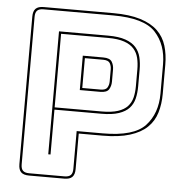

<svg xmlns="http://www.w3.org/2000/svg" viewBox="-53 -780 787 840"><g transform="rotate(5 341.0 -360.0)"><path d="M105 10Q81 10 70 -1Q59 -12 59 -36V-684Q59 -708 70 -719Q81 -730 105 -730H411Q482 -730 530 -715Q578 -700 606 -673Q634 -646 645.5 -608Q657 -570 657 -525V-397Q657 -352 645.5 -314Q634 -276 606 -249Q578 -222 530 -207Q482 -192 411 -192H306V-36Q306 -12 295 -1Q284 10 260 10ZM260 0Q279 0 287.5 -8.5Q296 -17 296 -36V-202H411Q547 -202 597 -256Q647 -310 647 -397V-525Q647 -612 597 -666Q547 -720 411 -720H105Q86 -720 77.5 -711.5Q69 -703 69 -684V-36Q69 -17 77.5 -8.5Q86 0 105 0ZM397 -287H191V-90H181V-630H397Q444 -630 473.5 -619.5Q503 -609 519 -591Q535 -573 541 -548Q547 -523 547 -494V-420Q547 -391 541 -366.5Q535 -342 519 -324.5Q503 -307 473.5 -297Q444 -287 397 -287ZM191 -297H397Q441 -297 468.5 -306Q496 -315 511 -331.5Q526 -348 531.5 -370.5Q537 -393 537 -420V-494Q537 -521 531.5 -544Q526 -567 511 -584Q496 -601 468.5 -610.5Q441 -620 397 -620H191ZM294 -533H384Q413 -533 422 -518Q431 -503 431 -484V-431Q431 -412 422 -397Q413 -382 384 -382H294ZM384 -523H304V-392H384Q407 -392 414 -404Q421 -416 421 -431V-484Q421 -499 414 -511Q407 -523 384 -523Z"/></g></svg>

Font: Bungee Outline
Style: Regular
Weight: 400
Designer: David Jonathan Ross
Foundry: David Jonathan Ross
Version: Version 1.001;PS 1.0;hotconv 1.0.72;makeotf.lib2.5.5900